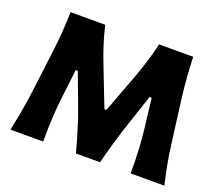

<svg xmlns="http://www.w3.org/2000/svg" viewBox="-130 -988 1342 1174"><g transform="rotate(20 541.0 -400.5)"><path d="M40.2 0H253.7Q253.1 -82 257.2 -156.1Q261.4 -230.1 269.4 -295.2L291.3 -478.8H304.7L379.1 -279.9Q397 -232.9 412.8 -184.1Q428.5 -135.3 442.2 -88.4Q455.9 -41.5 466.8 0H623.7Q639.8 -64.1 660.5 -135.7Q681.2 -207.2 705.6 -280.1L772.1 -478.8H785.5L807.5 -293.9Q823.4 -164.9 823.2 0H1042.2Q1027.2 -64 1015.5 -125.4Q1003.9 -186.8 994.6 -260.1L959.8 -529.9Q950.5 -604 945.7 -668.8Q940.9 -733.6 938.5 -800.8H716.5Q700.5 -731.8 681.6 -672Q662.8 -612.1 640 -551.6L550.8 -313.8H537.9L445.3 -552.1Q421.5 -612.1 401.7 -672.1Q381.8 -732.1 365.7 -800.8H140.5Q138.8 -732.9 134.1 -668.1Q129.4 -603.2 120.1 -530.4L86.4 -261.7Q77 -188.3 65.4 -125Q53.9 -61.7 40.2 0Z"/></g></svg>

Font: Pinar FD VF
Style: Regular
Weight: 300
Designer: Amin Abedi
Version: Version 2.000